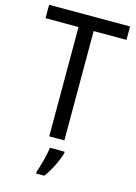

<svg xmlns="http://www.w3.org/2000/svg" viewBox="-137 -786 766 1079"><g transform="rotate(15 246.0 -246.5)"><path d="M290 0V-636H481V-714H10V-636H202V0ZM308 70V61H222C218 103 198 175 185 209V221H232C265 179 297 111 308 70Z"/></g></svg>

Font: Noto Sans Gurmukhi UI SemiCondensed
Style: Regular
Weight: 400
Width: 4
Designer: Jelle Bosma - Monotype Design Team
Foundry: Monotype Imaging Inc.
Version: Version 2.004